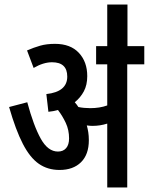

<svg xmlns="http://www.w3.org/2000/svg" viewBox="-20 -825 655 845"><path d="M371 -208Q371 -145 336.5 -111Q302 -77 242 -77Q190 -77 151 -104Q112 -131 80.5 -192Q49 -253 20 -354L100 -375Q128 -271 159.5 -214.5Q191 -158 235 -158Q258 -158 271 -173Q284 -188 284 -216Q284 -253 269.5 -284Q255 -315 235 -341Q215 -335 193 -333L184 -411Q276 -421 276 -488Q276 -551 209 -551Q171 -551 128 -526L99 -603Q129 -616 157 -624Q185 -632 222 -632Q290 -632 327 -592.5Q364 -553 364 -490Q364 -451 349 -423Q334 -395 309 -375Q318 -365 325 -354Q349 -349 377 -349Q419 -349 452 -361V-542H403V-622H615V-542H540V0H452V-281Q436 -276 420 -273.5Q404 -271 387 -271Q376 -271 362 -273Q366 -259 368.5 -243Q371 -227 371 -208ZM452 -615V-805H541V-615Z"/></svg>

Font: Noto Sans ExtraCondensed Medium
Style: Italic
Weight: 500
Width: 2
Italic angle: -12°
Designer: Monotype Design Team
Foundry: Monotype Imaging Inc.
Version: Version 2.013; ttfautohint (v1.8.4.7-5d5b)